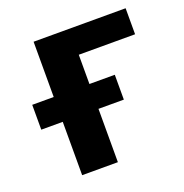

<svg xmlns="http://www.w3.org/2000/svg" viewBox="-100 -606 669 697"><g transform="rotate(-20 235.0 -258.0)"><path d="M240 -415V-302H338V-206H240V0H102V-206H19V-302H102V-515.5H457.5V-415Z"/></g></svg>

Font: Lato 2
Style: Regular
Weight: 800
Designer: Lukasz Dziedzic with Adam Twardoch and Botio Nikoltchev
Foundry: tyPoland Lukasz Dziedzic
Version: Version 2.015; 2015-08-06; http://www.latofonts.com/